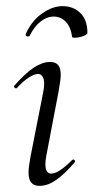

<svg xmlns="http://www.w3.org/2000/svg" viewBox="-20 -597 305 626"><path d="M73 -36Q73 -51 80 -89L121 -297Q124 -312 124 -324Q124 -339 118.5 -347.5Q113 -356 104 -356Q92 -356 73.5 -344Q55 -332 35 -310Q34 -309 32 -309Q29 -309 26.5 -312.5Q24 -316 27 -318Q62 -358 90 -376.5Q118 -395 143 -395Q161 -395 169.5 -385Q178 -375 178 -352Q178 -338 171 -299L131 -89Q128 -73 128 -62Q128 -31 147 -31Q171 -31 215 -75Q217 -77 219 -77Q222 -77 224 -73.5Q226 -70 223 -67Q189 -28 162 -9.5Q135 9 109 9Q91 9 82 -1.5Q73 -12 73 -36ZM155 -543Q133 -543 112.5 -527Q92 -511 77 -481Q76 -478 71 -478Q68 -478 65.5 -480Q63 -482 64 -486Q83 -529 117 -553Q151 -577 184 -577Q219 -577 242 -554.5Q265 -532 265 -490Q265 -484 250.5 -479Q236 -474 224 -474Q215 -474 215 -477Q211 -509 194.5 -526Q178 -543 155 -543Z"/></svg>

Font: Cormorant Garamond
Style: Italic
Weight: 400
Italic angle: -10°
Designer: Christian Thalmann (Catharsis Fonts)
Foundry: Catharsis Fonts
Version: Version 4.000